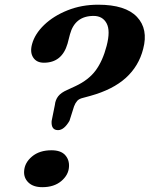

<svg xmlns="http://www.w3.org/2000/svg" viewBox="-20 -766 620 796"><path d="M207.5 -331Q209.5 -351.5 221.2 -366.8Q233 -382 258.5 -393L293 -409Q347.5 -434.5 376.8 -474.2Q406 -514 422 -575.5Q438.5 -638.5 422 -669.2Q405.5 -700 368 -700Q290.5 -700 270 -623.5L260 -585Q237 -506 162 -506Q131.5 -506 117.5 -527.8Q103.5 -549.5 113 -583.5Q124.5 -625.5 163.2 -662.8Q202 -700 260 -723.2Q318 -746.5 387 -746.5Q500 -746.5 547.8 -696Q595.5 -645.5 573.5 -563Q555.5 -492 501.8 -443.2Q448 -394.5 354.5 -368.5L325 -360.5Q307.5 -356.5 299.8 -347.5Q292 -338.5 287 -325L268 -265Q245.5 -226.5 220.5 -226.5Q191.5 -226.5 194 -264ZM155.5 10Q118 10 98 -9.2Q78 -28.5 80 -56.5Q82 -91.5 112.8 -117.2Q143.5 -143 193.5 -143Q232 -143 250 -123.2Q268 -103.5 266 -74Q264 -40.5 234 -15.2Q204 10 155.5 10Z"/></svg>

Font: Fraunces 9pt SemiBold
Style: Italic
Weight: 600
Italic angle: -16°
Version: Version 1.000;[b76b70a41]